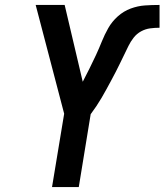

<svg xmlns="http://www.w3.org/2000/svg" viewBox="-20 -755 664 775"><path d="M190 0 239 -296 124 -735H241L314 -425Q328 -452 341.5 -479Q355 -506 367.5 -533Q380 -560 391 -587.5Q402 -615 417 -641.5Q432 -668 455.5 -689Q479 -710 507.5 -720.5Q536 -731 564.5 -733Q593 -735 622 -735Q622 -735 622 -735Q622 -735 622 -735H624V-643Q605 -643 586 -640.5Q567 -638 549.5 -628.5Q532 -619 519.5 -603Q507 -587 498.5 -569.5Q490 -552 481.5 -534.5Q473 -517 464.5 -499.5Q456 -482 447 -464.5Q438 -447 428.5 -429.5Q419 -412 409.5 -394.5Q400 -377 390 -360Q380 -343 369 -326.5Q358 -310 346 -294L298 0Z"/></svg>

Font: Iosevka SS04 SmBd Ex Obl
Style: Regular
Weight: 600
Width: 7
Italic angle: -9°
Monospace: yes
Designer: Belleve Invis
Foundry: Belleve Invis
Version: Version 19.0.0; ttfautohint (v1.8.4)